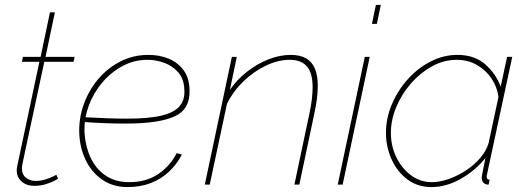

<svg xmlns="http://www.w3.org/2000/svg" viewBox="-20 -750 2137 780"><path d="M48 -58Q48 -62 48.5 -66.5Q49 -71 50 -75L140 -499H69L73 -519H145L183 -700H203L165 -519H283L279 -499H160L80 -126Q74 -98 71.5 -85.5Q69 -73 69 -66Q69 -41 85.5 -28Q102 -15 124 -15Q146 -15 164.5 -21Q183 -27 195.5 -33Q208 -39 209 -40L216 -24Q216 -24 202.5 -16.5Q189 -9 167 -2Q145 5 119 5Q88 5 68 -12.5Q48 -30 48 -58Z M498 10Q439 10 395.5 -20Q352 -50 328 -100Q304 -150 302 -210Q300 -269 320 -325.5Q340 -382 378 -427.5Q416 -473 468.5 -500Q521 -527 583 -527Q628 -527 665.5 -511.5Q703 -496 726 -464.5Q749 -433 750 -385Q753 -306 689 -277Q625 -248 493 -248Q452 -248 408.5 -249.5Q365 -251 311 -255L319 -274Q375 -271 416.5 -269.5Q458 -268 496 -268Q585 -268 636.5 -280.5Q688 -293 709.5 -318.5Q731 -344 729 -383Q728 -428 705 -455Q682 -482 648 -494.5Q614 -507 579 -507Q524 -507 476.5 -481Q429 -455 394 -413Q359 -371 340.5 -320.5Q322 -270 323 -221Q325 -161 346.5 -113Q368 -65 408 -37.5Q448 -10 505 -10Q573 -10 621.5 -42Q670 -74 698 -128L719 -122Q698 -82 666.5 -52.5Q635 -23 593 -6.5Q551 10 498 10Z M922 -519H942L914 -385Q943 -427 984 -459Q1025 -491 1071 -509Q1117 -527 1161 -527Q1198 -527 1222.5 -513.5Q1247 -500 1259 -472Q1271 -444 1271 -401Q1271 -377 1267.5 -349Q1264 -321 1257 -289L1196 0H1176L1237 -289Q1244 -321 1247 -347.5Q1250 -374 1250 -396Q1250 -453 1227 -480Q1204 -507 1157 -507Q1110 -507 1060.5 -483.5Q1011 -460 969 -419.5Q927 -379 902 -328L832 0H812Z M1462 -519H1482L1372 0H1352ZM1507 -730H1527L1511 -653H1491Z M1733 10Q1676 10 1634.5 -21.5Q1593 -53 1570.5 -103.5Q1548 -154 1548 -210Q1548 -270 1572 -326.5Q1596 -383 1637 -428.5Q1678 -474 1730 -500.5Q1782 -527 1838 -527Q1908 -527 1951.5 -488.5Q1995 -450 2014 -398L2040 -519H2061L1959 -44Q1958 -42 1957.5 -38.5Q1957 -35 1957 -32Q1957 -20 1969 -20L1965 0Q1963 0 1960.5 0Q1958 0 1956 -1Q1946 -4 1941.5 -11Q1937 -18 1937 -29Q1937 -32 1938 -37Q1939 -42 1942 -57.5Q1945 -73 1952 -108Q1910 -56 1851 -23Q1792 10 1733 10ZM1735 -10Q1767 -10 1803.5 -23Q1840 -36 1873.5 -58Q1907 -80 1931.5 -109Q1956 -138 1965 -169L2005 -356Q2000 -396 1977.5 -430Q1955 -464 1918.5 -485.5Q1882 -507 1835 -507Q1783 -507 1735 -480.5Q1687 -454 1649.5 -411Q1612 -368 1590 -315.5Q1568 -263 1568 -210Q1568 -157 1590 -111.5Q1612 -66 1649.5 -38Q1687 -10 1735 -10Z"/></svg>

Font: Raleway Thin Thin
Style: Italic
Weight: 250
Italic angle: -12°
Version: Version 4.026